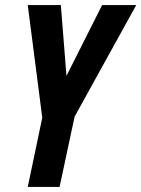

<svg xmlns="http://www.w3.org/2000/svg" viewBox="-20 -734 555 754"><path d="M89 0H214L273 -276L515 -714H381L241 -436L219 -714H89L146 -272Z"/></svg>

Font: Noto Sans ExtraCondensed
Style: Bold Italic
Weight: 700
Width: 2
Italic angle: -12°
Designer: Monotype Design Team
Foundry: Monotype Imaging Inc.
Version: Version 2.013